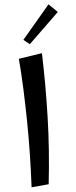

<svg xmlns="http://www.w3.org/2000/svg" viewBox="-69 -1131 466 1170"><g transform="rotate(-5 164.0 -546.0)"><path d="M180.5 -4.8 75.2 4.8Q80 -90.2 82.1 -191.1Q84.2 -292 82.9 -393.8Q81.5 -495.5 77.6 -593.9Q73.8 -692.2 66.2 -782.2L209.2 -804Q215.2 -616 209.8 -414.4Q204.2 -212.8 180.5 -4.8ZM140.5 -865 103.5 -894.5 275 -1097 327.5 -1045.8Z"/></g></svg>

Font: Marhey Light
Style: Regular
Weight: 300
Designer: Nur Syamsi & Bustanul Arifin
Foundry: Namelatype
Version: Version 1.000